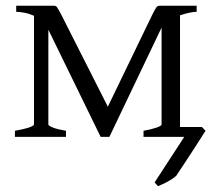

<svg xmlns="http://www.w3.org/2000/svg" viewBox="-20 -474 748 665"><path d="M661.1 -433.1Q649.9 -433.1 634.5 -429.7Q619.1 -426.3 603.5 -420.9V-34.2H679.2L691.9 -21Q689.5 -17.6 682.6 -6.6Q675.8 4.4 666 19.5Q656.2 34.7 645 52Q633.8 69.3 623.3 85.2Q612.8 101.1 604 114.3Q595.2 127.4 590.8 134.3Q585 140.1 576.7 145.5Q568.4 150.9 559.6 155.8Q550.8 160.6 542.2 164.3Q533.7 168 527.3 170.9Q523.9 167.5 521.7 164.8Q519.5 162.1 515.6 157.7L618.2 0H477.1V-21Q504.4 -25.9 522 -32Q539.6 -38.1 539.6 -43V-378.4L358.9 0H328.6L147.5 -371.1V-43Q147.5 -38.6 163.3 -32.2Q179.2 -25.9 208.5 -21V0H31.7V-21Q45.4 -23.4 57.4 -26.1Q69.3 -28.8 78.4 -31.7Q87.4 -34.7 92.5 -37.6Q97.7 -40.5 97.7 -43V-419.4Q81.1 -426.8 64.5 -429.9Q47.9 -433.1 36.1 -433.1V-454.1H166Q169.9 -454.1 172.6 -453.1Q175.3 -452.1 177.7 -448.7Q180.2 -445.3 183.3 -439.5Q186.5 -433.6 191.9 -423.8L353.5 -104.5L507.8 -423.8Q513.2 -434.6 516.6 -440.7Q520 -446.8 522.5 -449.7Q524.9 -452.6 527.3 -453.4Q529.8 -454.1 533.7 -454.1H661.1Z"/></svg>

Font: Noto Serif Devanagari
Style: Bold
Weight: 700
Designer: Monotype Design Team
Foundry: Monotype Imaging Inc.
Version: Version 1.01